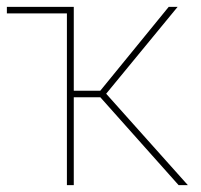

<svg xmlns="http://www.w3.org/2000/svg" viewBox="-20 -539 585 559"><path d="M289.1 -266.1 526.9 0H500L272 -255.9H194.8V0H174.8V-500H0V-519H194.8V-274.9H272L471.2 -519H497.1Z"/></svg>

Font: Rawline Thin
Style: Regular
Weight: 250
Designer: Matt McInerney, Pablo Impallari, Rodrigo Fuenzalida
Foundry: Matt McInerney, Pablo Impallari, Rodrigo Fuenzalida
Version: Version 4.020;PS 004.020;hotconv 1.0.88;makeotf.lib2.5.64775